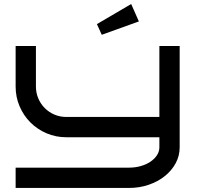

<svg xmlns="http://www.w3.org/2000/svg" viewBox="-20 -927 984 947"><path d="M866.2 -200.2Q866.2 -158.2 846.4 -121.8Q826.7 -85.4 792.7 -58.3Q758.8 -31.2 713.4 -15.6Q668 0 616.2 0H57.1V-100.1H616.2Q647 -100.1 674.3 -107.9Q701.7 -115.7 721.9 -129.4Q742.2 -143.1 754.2 -161.4Q766.1 -179.7 766.1 -200.2V-250H307.1Q255.4 -250 209.7 -269.5Q164.1 -289.1 130.1 -323Q96.2 -356.9 76.7 -402.6Q57.1 -448.2 57.1 -500V-700.2H157.2V-500Q157.2 -468.8 168.9 -441.4Q180.7 -414.1 200.9 -393.8Q221.2 -373.5 248.5 -361.8Q275.9 -350.1 307.1 -350.1H766.1V-700.2H866.2ZM665 -821.3 481.9 -755.4 458 -808.1 627 -907.2Z"/></svg>

Font: Bruno Ace
Style: Regular
Weight: 400
Designer: Astigmatic (AOETI)
Foundry: Astigmatic (AOETI)
Version: Version 1.000